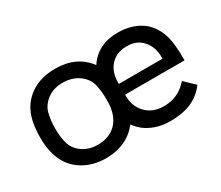

<svg xmlns="http://www.w3.org/2000/svg" viewBox="-91 -686 1041 904"><g transform="rotate(-30 429.5 -233.5)"><path d="M444.3 -393.6Q499 -476.6 610.4 -475.6Q680.7 -474.6 730 -442.4Q779.3 -410.2 800.8 -345.7Q816.4 -299.8 815.4 -205.1H492.2V-195.3Q492.2 -141.6 528.3 -104Q564.5 -66.4 623 -66.4Q700.2 -66.4 748 -119.1L755.9 -127Q796.9 -87.9 810.5 -75.2Q776.4 -30.3 729 -10.3Q681.6 9.8 614.3 9.8Q546.9 9.8 493.2 -23.4Q463.9 -42 443.4 -71.3Q380.9 8.8 267.6 9.8Q189.5 9.8 133.8 -28.3Q44.9 -87.9 44.9 -229.5Q44.9 -291 58.6 -335.9Q79.1 -401.4 134.3 -439Q189.5 -476.6 268.6 -475.6Q383.8 -475.6 444.3 -393.6ZM492.2 -263.7H729.5V-273.4Q729.5 -326.2 698.2 -362.8Q667 -399.4 611.3 -398.9Q555.7 -398.4 523.9 -363.3Q492.2 -328.1 492.2 -273.4ZM405.3 -228.5Q405.3 -280.3 395.5 -315.4Q385.7 -350.6 351.1 -375.5Q316.4 -400.4 266.1 -400.9Q215.8 -401.4 181.2 -375.5Q146.5 -349.6 137.2 -314Q127.9 -278.3 127.4 -233.4Q127 -188.5 136.7 -151.4Q146.5 -114.3 181.2 -89.4Q215.8 -64.5 266.1 -64.9Q316.4 -65.4 349.6 -89.8Q407.2 -131.8 405.3 -228.5Z"/></g></svg>

Font: BF_TEXT
Style: Regular
Weight: 400
Foundry: EA DICE
Version: Version 1.404